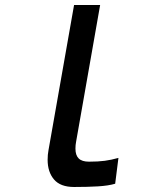

<svg xmlns="http://www.w3.org/2000/svg" viewBox="-20 -746 640 766"><path d="M379.5 -726 283.5 -180Q281 -167.5 281 -153Q281 -126.5 294 -113.8Q307 -101 335 -101Q372 -101 398 -104.5Q424 -108 452.5 -116L439.5 -13Q412.5 -5 371.2 -2.5Q330 0 275.5 0Q221 0 195.5 -30Q170 -60 170 -108.5Q170 -129 173.5 -147L275.5 -726Z"/></svg>

Font: JuliaMono
Style: Italic
Weight: 400
Italic angle: -9°
Monospace: yes
Designer: cormullion
Foundry: corm
Version: Version 0.057; ttfautohint (v1.8.4)